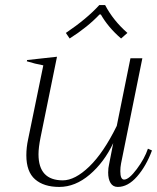

<svg xmlns="http://www.w3.org/2000/svg" viewBox="-20 -728 620 758"><path d="M255 -576 240 -598Q323 -654 372 -708H395Q427 -647 483 -598L458 -576Q407 -620 378 -671H373Q327 -622 255 -576ZM580 -134Q557 -72 521 -31Q485 10 445 10Q426 10 416.5 -5.5Q407 -21 407 -47Q407 -65 411 -81L427 -163Q391 -87 334 -38.5Q277 10 214 10Q153 10 118.5 -20Q84 -50 84 -115Q84 -146 91 -178L151 -470Q118 -476 86 -486L87 -491L205 -504L140 -185Q132 -145 132 -119Q132 -16 228 -16Q276 -16 332.5 -70.5Q389 -125 441 -231L495 -498H542L458 -83Q455 -68 455 -52Q455 -19 470 -19Q489 -19 520 -60.5Q551 -102 564 -141Z"/></svg>

Font: Trirong ExtraLight
Style: Italic
Weight: 275
Italic angle: -12°
Designer: Katatrad Team
Foundry: CadsonDemak
Version: Version 1.003